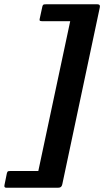

<svg xmlns="http://www.w3.org/2000/svg" viewBox="-33 -767 486 897"><path d="M-4 110Q-15 110 -12 97L-1 43Q1 35 4 33.5Q7 32 15 32H146L295 -668H165Q158 -668 154.5 -669.5Q151 -671 152 -677L165 -737Q167 -744 170 -745.5Q173 -747 183 -747H422Q437 -747 433 -731L258 94Q256 103 251.5 106.5Q247 110 239 110Z"/></svg>

Font: Glory Thin
Style: Bold Italic
Weight: 700
Italic angle: -12°
Version: Version 1.011